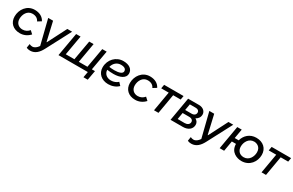

<svg xmlns="http://www.w3.org/2000/svg" viewBox="194 -2006 5618 3685"><g transform="rotate(30 3002.5 -163.5)"><path d="M295 8C378 8 455 -26 514 -91L450 -150C416 -109 368 -79 303 -79C214 -79 153 -139 153 -230C153 -327 208 -439 324 -439C399 -439 447 -406 471 -354L550 -403C511 -483 429 -526 325 -526C152 -526 49 -375 49 -224C49 -84 145 8 295 8Z M633 199C747 199 816 118 865 26L1152 -520H1046L833 -103H826L730 -520H622L758 24C722 77 680 110 631 110C609 110 588 104 565 93L551 180C575 195 610 199 633 199Z M1777 128H1872L1910 -84H1841L1918 -520H1820L1743 -84H1552L1628 -520H1531L1454 -84H1263L1339 -520H1241L1150 0H1800Z M2252 7C2338 7 2420 -24 2474 -79L2417 -140C2383 -106 2326 -81 2265 -81C2168 -81 2105 -138 2101 -224C2148 -218 2196 -214 2243 -214C2385 -214 2501 -266 2501 -368C2501 -468 2416 -525 2289 -525C2128 -525 2000 -394 2000 -222C2000 -89 2101 7 2252 7ZM2108 -292C2128 -378 2195 -440 2282 -440C2363 -440 2400 -411 2400 -362C2400 -310 2326 -284 2222 -284C2184 -284 2145 -287 2108 -292Z M2850 8C2933 8 3010 -26 3069 -91L3005 -150C2971 -109 2923 -79 2858 -79C2769 -79 2708 -139 2708 -230C2708 -327 2763 -439 2879 -439C2954 -439 3002 -406 3026 -354L3105 -403C3066 -483 2984 -526 2880 -526C2707 -526 2604 -375 2604 -224C2604 -84 2700 8 2850 8Z M3176 -434H3342L3267 0H3366L3441 -434H3607L3622 -520H3191Z M3633 0H3906C4019 0 4100 -60 4100 -157C4100 -204 4076 -240 4033 -263C4086 -291 4116 -336 4116 -394C4116 -461 4058 -520 3966 -520H3723ZM3744 -82 3769 -229H3916C3972 -229 4002 -199 4002 -163C4002 -109 3954 -81 3898 -81ZM3782 -304 3806 -442H3941C3989 -442 4015 -414 4015 -380C4015 -337 3984 -304 3924 -304Z M4204 199C4318 199 4387 118 4436 26L4723 -520H4617L4404 -103H4397L4301 -520H4193L4329 24C4293 77 4251 110 4202 110C4180 110 4159 104 4136 93L4122 180C4146 195 4181 199 4204 199Z M5203 6C5385 6 5488 -140 5488 -291C5488 -431 5389 -526 5235 -526C5091 -526 4994 -430 4963 -313H4875L4911 -520H4812L4722 0H4821L4860 -228H4952C4953 -46 5107 6 5203 6ZM5206 -79C5115 -79 5057 -140 5057 -232C5057 -329 5117 -441 5235 -441C5284 -441 5383 -412 5383 -288C5383 -191 5324 -79 5206 -79Z M5559 -434H5725L5650 0H5749L5824 -434H5990L6005 -520H5574Z"/></g></svg>

Font: Fixel Display 20240404 Medium
Style: Italic
Weight: 500
Italic angle: -10°
Designer: AlfaBravo + MacPaw
Foundry: Kyrylo Tkachov, Marchela Mozhyna, Serhii Makarenko, Maria Weinstein, Zakhar Kryvoshyya
Version: Version 1.211;Glyphs 3.2 (3225)